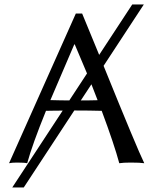

<svg xmlns="http://www.w3.org/2000/svg" viewBox="-20 -718 734 848"><path d="M418 -475.6 564 -698.2H615.2L437.5 -427.2Q585.4 -62 617.2 2.9Q600.1 0 557.1 0Q523.9 0 506.8 2.9Q484.9 -79.1 429.2 -228.5Q373 -230 312 -230H308.1L85 109.9H34.2L256.8 -229.5Q244.6 -229.5 219.2 -229.2Q193.8 -229 183.1 -228.5Q122.6 -79.6 100.1 2.9Q87.9 0 55.2 0Q32.2 0 20 2.9L314.9 -658.2H342.8ZM383.8 -345.7 336.9 -274.4Q349.1 -274.4 374.3 -274.7Q399.4 -274.9 411.1 -275.4ZM364.3 -393.6 310.1 -522H308.1L202.6 -275.9Q216.3 -275.4 245.6 -274.9Q274.9 -274.4 286.1 -274.4Z"/></svg>

Font: Linux Biolinum
Style: Regular
Weight: 400
Designer: Philipp H. Poll
Foundry: Philipp H. Poll
Version: Version 0.6.4